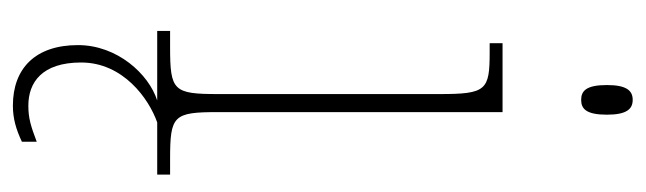

<svg xmlns="http://www.w3.org/2000/svg" viewBox="-372 -406 1002 298"><g transform="rotate(90 129.0 -257.0)"><path d="M135 -658C149 -658 158 -666 158 -698C158 -729 149 -738 135 -738C121 -738 112 -729 112 -698C112 -666 121 -658 135 -658ZM28 0H136C95 13 50 62 50 123C50 189 86 224 144 224C164 224 181 219 200 210V187C176 196 164 200 144 200C108 200 77 179 77 118C77 53 133 13 170 0H251V-20H227C159 -20 154 -25 154 -95V-536H47V-516H61C120 -516 126 -511 126 -438V-95C126 -25 121 -20 53 -20H28Z"/></g></svg>

Font: Noto Serif Thai SemiCondensed Thin
Style: Regular
Weight: 100
Width: 4
Designer: Monotype Design Team
Foundry: Monotype Imaging Inc.
Version: Version 2.002